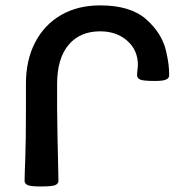

<svg xmlns="http://www.w3.org/2000/svg" viewBox="-20 -674 665 701"><path d="M188.5 -277.8Q189.9 -157.2 191.7 -95.7Q193.4 -34.2 193.4 -13.7Q193.4 -3.9 182.6 1.5Q171.9 6.8 128.9 6.8Q90.8 6.8 80.3 1.5Q69.8 -3.9 69.8 -13.7Q69.8 -34.2 72.3 -95.7Q74.7 -157.2 74.7 -277.8V-368.2Q74.7 -455.1 108.4 -519.5Q142.1 -584 202.9 -619.1Q263.7 -654.3 345.7 -654.3Q457 -654.3 514.4 -603Q571.8 -551.8 586.4 -487.3Q592.8 -459.5 595.2 -439.5Q597.7 -419.4 597.7 -398.9Q597.7 -389.2 586.9 -383.8Q576.2 -378.4 546.4 -378.4Q501.5 -378.4 491 -383.8Q480.5 -389.2 480.5 -398.9Q480.5 -409.7 481.9 -418.7Q483.4 -427.7 483.4 -437Q483.4 -490.7 444.6 -525.1Q405.8 -559.6 345.7 -559.6Q271.5 -559.6 230 -509.8Q188.5 -460 188.5 -366.7Z"/></svg>

Font: ALMAS
Style: Bold
Weight: 700
Designer: ALMAS Font/ by Husham Jawad Kadhim, derived from the Bainsely font by/ Paul James MIller
Foundry: High-Logic / Made with FontCreator
Version: Version 1.411;September 19, 2021;FontCreator 14.0.0.2814 32-